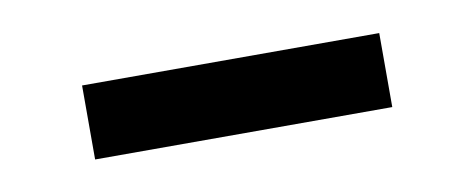

<svg xmlns="http://www.w3.org/2000/svg" viewBox="-27 -401 486 197"><g transform="rotate(-10 216.5 -302.5)"><path d="M371.1 -263.7H61.5V-340.8H371.1Z"/></g></svg>

Font: Pretendard JP Variable
Style: Regular
Weight: 400
Designer: Base glyphs from Inter by Rasmus Andersson; Hangul glyphs from Noto Sans CJK(Source Han Sans) by Jang Soo-young and Kang
Foundry: Kil Hyung-jin
Version: Version 1.307;Glyphs 3.2 (3192)